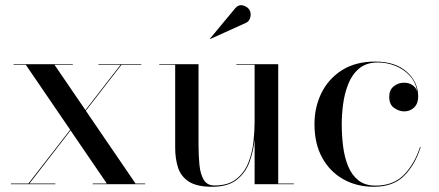

<svg xmlns="http://www.w3.org/2000/svg" viewBox="-20 -706 1684 736"><path d="M22 -2.5H89L249 -208.5L79 -457.5H32V-460H259V-457.5H189L307.5 -284L442 -457.5H357.5V-460H521.5V-457.5H445.5L309 -281.5L499.5 -2.5H536.5V0H335.5V-2.5H389.5L250.5 -206L93 -2.5H192V0H22Z M923 -618.5 786 -556.5 785 -558 880.5 -673Q894.5 -690 912 -685Q929.5 -680 936.5 -667.5Q943.5 -655 939.5 -639.5Q935.5 -624 923 -618.5ZM1046.5 -2.5H1106.5V0H956V-171Q951.5 -127.5 936.8 -86Q922 -44.5 888 -17.2Q854 10 793 10Q734.5 10 704 -9.8Q673.5 -29.5 662.5 -63.5Q651.5 -97.5 651.5 -141V-457.5H590.5V-460H741V-152Q741 -110 744.5 -74.2Q748 -38.5 761 -16.8Q774 5 802 5Q855 5 886 -19.8Q917 -44.5 932 -82.5Q947 -120.5 951.5 -162Q956 -203.5 956 -237V-457.5H886V-460H1046.5Z M1592.5 -142.5Q1573 -77.5 1531 -33.8Q1489 10 1413 10Q1347.5 10 1296.2 -18.8Q1245 -47.5 1215.2 -101.2Q1185.5 -155 1185.5 -230Q1185.5 -295 1212.2 -349.5Q1239 -404 1291 -437Q1343 -470 1418.5 -470Q1495 -470 1539 -431Q1583 -392 1583 -336Q1583 -309 1567.5 -294Q1552 -279 1529 -279Q1510.5 -279 1491.2 -292Q1472 -305 1472 -335Q1472 -361 1489.2 -375Q1506.5 -389 1529 -389Q1546 -389 1559.5 -380.8Q1573 -372.5 1579 -356.5Q1573 -392 1550.2 -416.5Q1527.5 -441 1495 -453.8Q1462.5 -466.5 1428.5 -466.5Q1384 -466.5 1356.5 -443.2Q1329 -420 1314.8 -383.5Q1300.5 -347 1295.2 -306.2Q1290 -265.5 1290 -230Q1290 -187 1295.2 -145.2Q1300.5 -103.5 1314.2 -69.5Q1328 -35.5 1353.5 -15Q1379 5.5 1419.5 5.5Q1488.5 5.5 1529 -36.5Q1569.5 -78.5 1590 -142.5Z"/></svg>

Font: Bodoni* 72pt
Style: Regular
Weight: 400
Version: Version 2.3